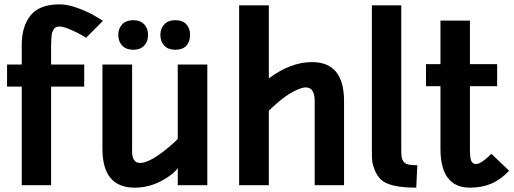

<svg xmlns="http://www.w3.org/2000/svg" viewBox="-20 -844 2341 875"><path d="M212.9 -639.2V-549.8H363.8V-449.2H212.9V0H79.1V-449.2H12.2V-549.8H79.1V-639.2Q79.1 -725.1 120.1 -774.7Q161.1 -824.2 252 -824.2Q290 -824.2 339.4 -805.4Q388.7 -786.6 418.9 -767.6L449.2 -749L372.1 -671.9Q362.8 -677.7 348.1 -686.3Q333.5 -694.8 301.3 -709Q269 -723.1 252 -723.1Q242.7 -723.1 236.1 -720.5Q229.5 -717.8 225.3 -711.4Q221.2 -705.1 218.8 -699.2Q216.3 -693.4 215.1 -681.6Q213.9 -669.9 213.6 -662.1Q213.4 -654.3 212.9 -639.2Z M582 -166Q578.1 -97.7 623.5 -101.6Q671.4 -106 757.8 -180.7Q776.9 -197.3 790 -210.9V-549.8H924.8V0H790V-79.1Q774.9 -51.8 717 -20.3Q659.2 11.2 593.8 11.2Q446.8 11.2 446.8 -166V-549.8H582ZM519 -685.1Q519 -714.8 537.1 -733.4Q555.2 -752 587.9 -752Q619.1 -752 637 -733.2Q654.8 -714.4 654.8 -685.1Q654.8 -654.8 637 -636Q619.1 -617.2 587.9 -617.2Q555.2 -617.2 537.1 -636Q519 -654.8 519 -685.1ZM710.9 -685.1Q710.9 -714.4 728.8 -733.2Q746.6 -752 778.8 -752Q812 -752 829.1 -733.4Q846.2 -714.8 846.2 -685.1Q846.2 -654.3 829.1 -635.7Q812 -617.2 778.8 -617.2Q746.6 -617.2 728.8 -636Q710.9 -654.8 710.9 -685.1Z M1205.1 0H1069.8V-819.8H1205.1V-486.8Q1304.7 -561 1401.9 -561Q1547.9 -561 1547.9 -383.8V0H1414.1V-383.8Q1414.1 -470.2 1335 -435.5Q1283.2 -413.1 1219.2 -353Q1210.9 -344.7 1205.1 -338.9Z M1674.8 -819.8H1808.6V-166Q1808.6 -140.6 1810.5 -128.2Q1812.5 -115.7 1820.3 -106.2Q1828.1 -96.7 1842 -94Q1856 -91.3 1881.8 -90.8L1877 11.2Q1753.9 11.2 1715.8 -25.9Q1696.8 -44.9 1687 -70.8Q1677.2 -96.7 1676 -112.3Q1674.8 -127.9 1674.8 -153.8Z M1921.4 -451.2V-551.8H1987.3V-750H2121.6V-551.8H2245.6V-451.2H2121.6V-167Q2121.6 -150.9 2121.8 -144.3Q2122.1 -137.7 2123.8 -125.2Q2125.5 -112.8 2130.1 -106.2Q2134.8 -99.6 2142.6 -97.2Q2166 -89.8 2219.2 -143.1L2300.3 -65.9Q2260.7 -24.4 2218 -6.6Q2175.3 11.2 2121.6 11.2Q1987.3 11.2 1987.3 -167V-451.2Z"/></svg>

Font: Junction Bold
Style: Bold
Weight: 700
Designer: Caroline Hadilaksono
Foundry: Caroline Hadilaksono
Version: Version 001.001